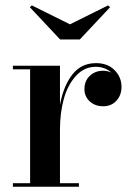

<svg xmlns="http://www.w3.org/2000/svg" viewBox="-20 -710 504 730"><path d="M246 -617.5 391 -689.5 398.5 -682.5 283.5 -560H208.5L93.5 -682.5L101 -689.5ZM29 -13.5H94.5V-446.5H29V-460H208V-312Q221.5 -383.5 255.2 -426.8Q289 -470 345 -470Q389.5 -470 415.8 -443.2Q442 -416.5 442 -379.5Q442 -348.5 422.8 -327.2Q403.5 -306 372.5 -306Q341 -306 321 -324.8Q301 -343.5 301 -371Q301 -402.5 321.5 -421.8Q342 -441 372 -441Q388.5 -441 403.5 -434Q379 -456 343.5 -456Q300 -456 268.5 -421.2Q237 -386.5 222.5 -333.5Q208 -280.5 208 -216.5V-13.5H280V0H29Z"/></svg>

Font: Bodoni* 16pt Medium
Style: Regular
Weight: 500
Version: Version 2.3